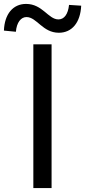

<svg xmlns="http://www.w3.org/2000/svg" viewBox="-70 -959 434 979"><path d="M100 0H193V-733H100ZM230 -792C297 -792 340 -844 344 -930L282 -934C277 -886 257 -860 228 -860C176 -860 147 -939 63 -939C-4 -939 -47 -887 -50 -803L11 -797C15 -845 37 -872 65 -872C118 -872 147 -792 230 -792Z"/></svg>

Font: Noto Sans JP Regular
Style: Regular
Weight: 400
Designer: Ryoko NISHIZUKA (kana & ideographs); Paul D. Hunt (Latin, Greek & Cyrillic); Wenlong ZHANG (bopomofo); Sandoll Communica
Foundry: Adobe Systems Incorporated
Version: Version 1.004;PS 1.004;hotconv 1.0.82;makeotf.lib2.5.63406